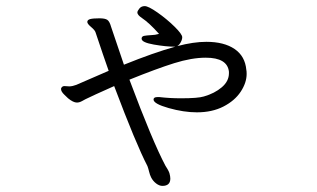

<svg xmlns="http://www.w3.org/2000/svg" viewBox="-20 -545 1040 629"><path d="M654 -356Q608 -356 550.5 -338Q493 -320 404 -284Q480 -81 522 -2Q524 1 528.5 8.5Q533 16 535 22Q538 33 538 40Q538 64 512 64Q502 64 491.5 56Q481 48 475 36Q471 28 468.5 17.5Q466 7 463 -1Q426 -72 354 -263Q282 -231 260 -220Q258 -219 249 -214Q240 -209 232 -209Q220 -209 203 -223Q202 -224 191 -234.5Q180 -245 180 -253V-255Q183 -263 191 -263L207 -262Q212 -262 218.5 -263.5Q225 -265 230 -267Q305 -300 336 -313Q320 -358 293 -439Q291 -446 278.5 -456.5Q266 -467 266 -473Q266 -480 275.5 -482.5Q285 -485 306 -485Q324 -485 331.5 -480Q339 -475 344 -457Q355 -423 386 -333Q485 -373 554 -392Q524 -392 484 -399Q444 -406 444 -418V-420Q445 -426 452 -427.5Q459 -429 476 -430Q487 -430 501 -434Q469 -470 445 -486Q430 -496 430 -504Q430 -509 436.5 -517Q443 -525 454 -525Q466 -525 496 -504Q526 -483 551.5 -458Q577 -433 577 -423Q577 -414 570 -403Q566 -397 561 -394Q614 -408 656 -408Q714 -408 748.5 -384.5Q783 -361 787 -316Q788 -312 788 -303Q788 -274 768.5 -244.5Q749 -215 712 -196Q675 -177 625 -177Q582 -177 532.5 -191Q483 -205 483 -219Q483 -227 496 -227H502Q536 -223 573 -223Q629 -223 648 -229Q683 -239 706.5 -259Q730 -279 730 -305V-310Q725 -356 654 -356Z"/></svg>

Font: Fusion Kai T
Style: Regular
Weight: 400
Designer: Fontworks Inc.
Version: Version 24.134;May 13, 2024